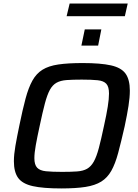

<svg xmlns="http://www.w3.org/2000/svg" viewBox="-20 -1050 777 1078"><path d="M324 8Q222 8 164 -5Q106 -18 82 -51Q58 -84 58 -145Q58 -182 66.5 -231Q75 -280 89 -347Q107 -435 123.5 -496.5Q140 -558 162 -597.5Q184 -637 218.5 -658.5Q253 -680 307.5 -688Q362 -696 444 -696Q545 -696 603 -683Q661 -670 685 -636.5Q709 -603 709 -541Q709 -504 701.5 -455.5Q694 -407 680 -341Q660 -253 643.5 -191.5Q627 -130 605 -91Q583 -52 548.5 -30.5Q514 -9 460 -0.5Q406 8 324 8ZM329 -85Q379 -85 413 -87.5Q447 -90 469 -102.5Q491 -115 506.5 -142.5Q522 -170 535 -219Q548 -268 564 -344Q578 -407 585 -451Q592 -495 592 -525Q592 -563 577 -579.5Q562 -596 528.5 -599.5Q495 -603 439 -603Q388 -603 354 -600.5Q320 -598 297.5 -585.5Q275 -573 260 -545.5Q245 -518 232 -469Q219 -420 203 -344Q189 -280 181 -235.5Q173 -191 173 -162Q173 -125 188.5 -108.5Q204 -92 238 -88.5Q272 -85 329 -85ZM437 -794 456 -885H549L531 -794ZM354 -959 371 -1030H697L681 -959Z"/></svg>

Font: Saira Medium
Style: Italic
Weight: 500
Italic angle: -12°
Designer: Hector Gatti with collaboration of the Omnibus-Type team
Foundry: Omnibus-Type
Version: Version 1.100; ttfautohint (v1.8.3)